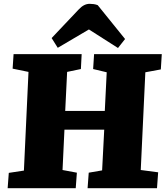

<svg xmlns="http://www.w3.org/2000/svg" viewBox="-20 -984 867 1004"><path d="M525 -306H317L307 -95L382 -81L376 0H20L26 -80L105 -92L129 -608L46 -625L51 -701H407L403 -623L331 -608L321 -404H528L538 -606L467 -623L472 -701H826L821 -621L740 -606L716 -95L807 -83L801 0H438L444 -81L514 -93ZM634 -780 597 -733 445 -830 282 -734 250 -785 391 -934Q406 -950 420 -957Q434 -964 449 -964Q459 -964 470 -962.5Q481 -961 491 -957Z"/></svg>

Font: Literata ExtraBold
Style: Italic
Weight: 800
Italic angle: -2°
Designer: Latin by Veronika Burian and Jose Scaglione. Greek by Irene Vlachou. Cyrillic by Vera Evstafieva
Foundry: TypeTogether
Version: Version 3.002